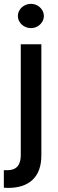

<svg xmlns="http://www.w3.org/2000/svg" viewBox="-42 -755 294 975"><path d="M168 -530.3V34.2Q168 114.7 124.5 157Q81.1 199.2 -1 199.2Q-14.6 199.2 -22.5 198.2V109.4H-5.9Q29.8 109.4 46.6 90.1Q63.5 70.8 63.5 33.2V-530.3ZM48.8 -673.8Q48.8 -690.4 57.9 -704.6Q66.9 -718.8 82.3 -727.1Q97.7 -735.4 115.2 -735.4Q132.8 -735.4 147.7 -727.1Q162.6 -718.8 171.6 -704.6Q180.7 -690.4 180.7 -673.8Q180.7 -657.2 171.6 -643.1Q162.6 -628.9 147.7 -620.6Q132.8 -612.3 115.2 -612.3Q97.7 -612.3 82.3 -620.6Q66.9 -628.9 57.9 -643.1Q48.8 -657.2 48.8 -673.8Z"/></svg>

Font: Pretendard JP Medium
Style: Regular
Weight: 500
Designer: Base glyphs from Inter by Rasmus Andersson; Hangeul glyphs from Noto Sans CJK(Source Han Sans) by Jang Soo-young and Kan
Foundry: Kil Hyung-jin
Version: Version 1.309